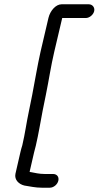

<svg xmlns="http://www.w3.org/2000/svg" viewBox="-20 -758 460 895"><path d="M394 -738H267C240 -738 214 -708 206 -675L169 -517C154 -450 143 -382 130 -315L115 -241C103 -185 97 -136 84 -81C80 -70 78 -59 75 -48L52 52C46 80 68 101 94 107C120 111 145 117 175 117H212C230 117 248 102 252 84C256 66 245 53 227 53H188C163 53 143 48 122 44C121 44 119 44 118 43L139 -48C142 -59 144 -69 147 -79C160 -135 168 -186 179 -243L194 -317C208 -385 217 -449 233 -517L270 -674H380C397 -674 415 -689 419 -706C423 -723 411 -738 394 -738Z"/></svg>

Font: Electronic
Style: SeBdIt
Weight: 600
Version: Version 1.011